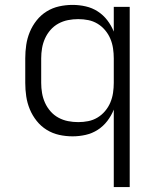

<svg xmlns="http://www.w3.org/2000/svg" viewBox="-20 -548 640 783"><path d="M444 215V-101Q434 -76 417.5 -54.5Q401 -33 378.5 -18.5Q356 -4 329.5 2Q303 8 276 8Q248 8 221 2Q194 -4 170.5 -18.5Q147 -33 129.5 -55Q112 -77 101.5 -102.5Q91 -128 87 -155Q83 -182 83 -210V-310Q83 -338 87 -365Q91 -392 101.5 -417.5Q112 -443 129.5 -465Q147 -487 170.5 -501.5Q194 -516 221 -522Q248 -528 276 -528Q303 -528 329.5 -522Q356 -516 378.5 -501.5Q401 -487 417.5 -465.5Q434 -444 444 -419V-520H509V215ZM299 -50Q320 -50 340 -54Q360 -58 377.5 -68.5Q395 -79 408.5 -95Q422 -111 430 -130Q438 -149 441 -169.5Q444 -190 444 -210V-310Q444 -330 441 -350.5Q438 -371 430 -390Q422 -409 408.5 -425Q395 -441 377.5 -451.5Q360 -462 340 -466Q320 -470 299 -470Q278 -470 257.5 -466Q237 -462 218.5 -452Q200 -442 186 -426Q172 -410 163.5 -391Q155 -372 151.5 -351.5Q148 -331 148 -310V-210Q148 -189 151.5 -168.5Q155 -148 163.5 -129Q172 -110 186 -94Q200 -78 218.5 -68Q237 -58 257.5 -54Q278 -50 299 -50Z"/></svg>

Font: Iosevka Aile Light
Style: Regular
Weight: 300
Designer: Belleve Invis
Foundry: Belleve Invis
Version: Version 27.3.5; ttfautohint (v1.8.4)